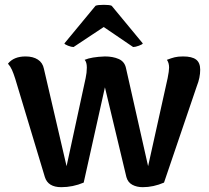

<svg xmlns="http://www.w3.org/2000/svg" viewBox="-20 -762 868 796"><path d="M166 -28 43 -436Q36 -458 29.5 -472.5Q23 -487 13 -498Q37 -528 86 -528Q117 -528 137 -515Q157 -502 162 -477L256 -73L335 -438Q340 -461 340 -482Q340 -504 331 -514Q359 -526 415 -528Q448 -528 472 -517.5Q496 -507 502 -481L594 -73L675 -438Q681 -468 681 -482Q681 -501 672 -514Q690 -521 704 -524.5Q718 -528 739 -528Q776 -528 793 -515Q810 -502 810 -473Q810 -440 796 -405L660 -5Q616 14 572 14Q547 14 528.5 4Q510 -6 504 -28L415 -400L327 -5Q282 14 234 14Q179 14 166 -28ZM247 -582 376 -738Q384 -742 411 -742Q435 -742 443 -738L572 -582Q571 -578 556 -572.5Q541 -567 532 -567L410 -650L285 -567Q276 -567 262 -572.5Q248 -578 247 -582Z"/></svg>

Font: Arima Madurai Black
Style: Regular
Weight: 900
Designer: Joana Correia and Natanael Gama
Foundry: NDISCOVER
Version: Version 1.019